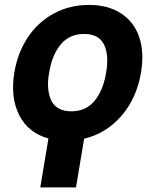

<svg xmlns="http://www.w3.org/2000/svg" viewBox="-20 -573 653 796"><path d="M180.8 1.1Q97.3 -22 59.8 -95.3Q22.4 -168.7 39.4 -272.4Q53.3 -354.8 95.3 -418.1Q137.4 -481.5 203.3 -517Q269.2 -552.6 348.7 -552.6Q428.6 -552.6 482.6 -517Q536.6 -481.5 557.5 -418.1Q578.5 -354.8 564.6 -272.4Q547.2 -167.3 484.4 -93.8Q421.5 -20.2 328.8 2.1L295.1 203.8H147ZM275.6 -111.5Q335.9 -111.5 371.8 -154.7Q407.7 -197.8 420.1 -272.4Q432.5 -346.9 410.7 -389.6Q388.8 -432.2 328.5 -432.2Q268.1 -432.2 232.1 -389.2Q196 -346.2 183.9 -272.4Q177.2 -237.2 179.7 -207.6Q182.2 -177.9 192.3 -156.6Q202.4 -135.3 223.5 -123.4Q244.7 -111.5 275.6 -111.5Z"/></svg>

Font: Karasuma Gothic
Style: Bold Italic
Weight: 700
Italic angle: 9.39998°
Designer: Rasmus Andersson / Ryoko Nishizuka
Foundry: Genbu
Version: Version 1.00